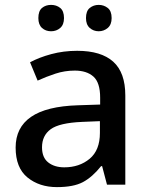

<svg xmlns="http://www.w3.org/2000/svg" viewBox="-20 -756 611 786"><path d="M296 -548Q394 -548 443.5 -503.5Q493 -459 493 -365V0H418L398 -76H394Q358 -31 319.5 -10.5Q281 10 213 10Q141 10 92.5 -29.5Q44 -69 44 -152Q44 -234 107 -277.5Q170 -321 299 -325L390 -328V-356Q390 -418 362.5 -442.5Q335 -467 286 -467Q245 -467 207 -454.5Q169 -442 134 -426L103 -501Q140 -521 190 -534.5Q240 -548 296 -548ZM316 -257Q223 -253 187.5 -227Q152 -201 152 -153Q152 -111 177.5 -91Q203 -71 243 -71Q305 -71 347 -106Q389 -141 389 -212V-260ZM137 -682Q137 -711 152 -723.5Q167 -736 189 -736Q211 -736 226.5 -723.5Q242 -711 242 -682Q242 -655 226.5 -641.5Q211 -628 189 -628Q167 -628 152 -641.5Q137 -655 137 -682ZM332 -682Q332 -711 347.5 -723.5Q363 -736 384 -736Q405 -736 421 -723.5Q437 -711 437 -682Q437 -655 421 -641.5Q405 -628 384 -628Q363 -628 347.5 -641.5Q332 -655 332 -682Z"/></svg>

Font: Noto Sans Syriac Medium
Style: Regular
Weight: 500
Designer: Patrick Giasson and the Monotype Design Team
Foundry: Monotype Imaging Inc.
Version: Version 3.000; ttfautohint (v1.8.4.7-5d5b)